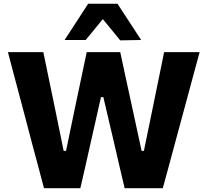

<svg xmlns="http://www.w3.org/2000/svg" viewBox="-20 -986 1087 1006"><path d="M210.5 0Q196.5 -53 180.5 -113.2Q164.5 -173.5 150.5 -225L91.5 -449Q75.5 -508.5 56.8 -579.2Q38 -650 21.5 -713H207Q220.5 -647.5 235.5 -575.2Q250.5 -503 264 -438L313.5 -195.5H326L377 -441Q386 -483 395.8 -529.8Q405.5 -576.5 415.5 -623.5Q425.5 -670.5 434.5 -713H610Q624 -647.5 639.2 -576.8Q654.5 -506 669 -440L722 -195.5H734L784.5 -441.5Q797.5 -504.5 812.2 -577Q827 -649.5 840 -713H1026Q1008.5 -649.5 989.8 -579.5Q971 -509.5 955 -450.5L894 -225Q879.5 -172 863.5 -112Q847.5 -52 833 0H633Q619 -60 603.5 -125.8Q588 -191.5 574.5 -251L521.5 -477H509L458 -251Q445 -192 429.8 -125.5Q414.5 -59 401 0ZM610 -774.5Q583 -808 555.5 -841.2Q528 -874.5 500 -908.5H537.5Q510 -875 483 -842.2Q456 -809.5 429 -776.5H318.5Q349 -823.5 380 -871Q411 -918.5 442 -966.5H595.5Q626.5 -918.5 657.8 -871Q689 -823.5 719.5 -776.5Z"/></svg>

Font: Commissioner Thin
Style: Bold
Weight: 700
Version: Version 1.001;gftools[0.9.23]